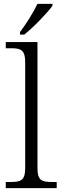

<svg xmlns="http://www.w3.org/2000/svg" viewBox="-20 -979 325 999"><path d="M84 -812V-799H106C153 -835 228 -914 253 -949V-959H175C154 -914 113 -850 84 -812ZM10 0H275V-32H254C197 -32 175 -39 175 -105V-760H10V-728H36C87 -728 111 -721 111 -655V-105C111 -39 89 -32 31 -32H10Z"/></svg>

Font: Noto Serif Tamil Light
Style: Italic
Weight: 300
Italic angle: -12°
Designer: Indian Type Foundry, Tom Grace, and the Monotype Design Team
Foundry: Monotype Imaging Inc.
Version: Version 2.003